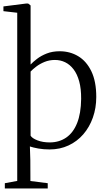

<svg xmlns="http://www.w3.org/2000/svg" viewBox="-26 -839 597 1092"><path d="M1.5 233V203L72 190V-766.5L-6.5 -775.5V-802.5L123.5 -819H134L148 -808V-472Q161.5 -486.5 184.5 -504.2Q207.5 -522 240 -534.8Q272.5 -547.5 313.5 -547.5Q372 -547.5 419 -519.2Q466 -491 493.8 -433.2Q521.5 -375.5 521.5 -287.5Q521.5 -224.5 502.2 -170.2Q483 -116 447.8 -75.2Q412.5 -34.5 363.8 -11.8Q315 11 256 11Q222 11 192.5 5.8Q163 0.5 144 -6L146.5 72L147 190.5L245.5 203V233ZM256.5 -29Q310.5 -29 350.5 -56.5Q390.5 -84 412.5 -138.8Q434.5 -193.5 435.5 -276.5Q436 -334 424.5 -376Q413 -418 392.2 -445Q371.5 -472 344.5 -485Q317.5 -498 286.5 -498Q254.5 -498 227.2 -486.8Q200 -475.5 179.8 -460Q159.5 -444.5 148 -432V-67.5Q156.5 -52.5 186.8 -40.8Q217 -29 256.5 -29Z"/></svg>

Font: Merriweather 72pt Light
Style: Regular
Weight: 300
Version: Version 2.100